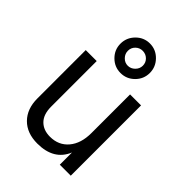

<svg xmlns="http://www.w3.org/2000/svg" viewBox="-223 -874 989 989"><g transform="rotate(45 272.0 -379.5)"><path d="M470 3H390V-86Q351 8 231 8Q155 8 111 -36.5Q67 -81 67 -157V-509H147V-177Q147 -121 175.5 -92Q204 -63 252 -63Q315 -63 352.5 -107.5Q390 -152 390 -227V-509H470ZM352.5 -735Q384 -703 384 -659Q384 -615 352.5 -583.5Q321 -552 277 -552Q233 -552 201.5 -583.5Q170 -615 170 -659Q170 -703 201.5 -735Q233 -767 277 -767Q321 -767 352.5 -735ZM223 -660Q223 -638 239 -621.5Q255 -605 277 -605Q299 -605 315.5 -621.5Q332 -638 332 -660Q332 -683 316 -698.5Q300 -714 277 -714Q255 -714 239 -698.5Q223 -683 223 -660Z"/></g></svg>

Font: Hind Siliguri Fixed
Style: Regular
Weight: 400
Designer: Jyotish Sonowal
Foundry: Indian Type Foundry
Version: Version 1.001;October 28, 2021;FontCreator 12.0.0.2565 64-bi